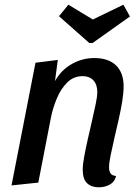

<svg xmlns="http://www.w3.org/2000/svg" viewBox="-20 -777 588 817"><path d="M400 20Q369 20 350.5 2.5Q332 -15 332 -55Q332 -77 338.5 -112Q345 -147 354 -186.5Q363 -226 372 -265Q381 -304 387.5 -335.5Q394 -367 394 -385Q394 -418 377 -435.5Q360 -453 332 -453Q293 -453 266 -426Q239 -399 222 -358.5Q205 -318 197 -278L143 0L29 12L131 -510L226 -522L214 -432Q241 -480 286 -505Q331 -530 381 -530Q442 -530 474 -498.5Q506 -467 506 -410Q506 -382 500 -345Q494 -308 484.5 -266.5Q475 -225 466 -186Q457 -147 450.5 -115Q444 -83 444 -65Q444 -50 450 -40Q456 -30 474 -28Q468 -3 447 8.5Q426 20 400 20ZM360 -594 231 -708 271 -757 375 -694 505 -757 533 -707 374 -594Z"/></svg>

Font: Sansita Swashed Light
Style: Regular
Weight: 400
Version: Version 1.003